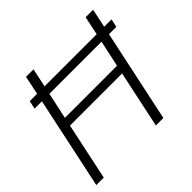

<svg xmlns="http://www.w3.org/2000/svg" viewBox="-164 -842 1016 1016"><g transform="rotate(-45 344.5 -334.0)"><path d="M12 0 122 -517H67L77 -563H132L154 -668H210L188 -563H578L600 -668H656L634 -563H689L679 -517H624L514 0H458L526 -321H136L68 0ZM146 -369H536L568 -517H178Z"/></g></svg>

Font: Atkinson Hyperlegible Mono ExtraLight
Style: Italic
Weight: 200
Italic angle: -12°
Monospace: yes
Designer: Elliott Scott, Megan Eiswerth, Linus Boman, Theodore Petrosky, Letters from Sweden
Foundry: Applied Design Works, Letters from Sweden
Version: Version 2.001